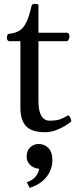

<svg xmlns="http://www.w3.org/2000/svg" viewBox="-20 -650 385 965"><path d="M207 14.6Q163.1 14.6 135.7 1.7Q108.4 -11.2 95.5 -38.6Q82.5 -65.9 82.5 -108.9V-442.9H26.4Q20.5 -443.4 17.6 -448.5Q14.6 -453.6 14.6 -459.5Q14.6 -480.5 28.3 -480.5Q59.6 -483.9 79.6 -497.3Q99.6 -510.7 113.3 -540Q127 -569.3 138.2 -619.1Q139.6 -626.5 145 -628.4Q150.4 -630.4 159.2 -630.4Q168.9 -630.4 171.1 -627.9Q173.3 -625.5 173.3 -618.7V-485.4H317.4Q323.2 -484.9 326.2 -479.7Q329.1 -474.6 329.1 -468.8Q329.1 -458.5 325 -450.7Q320.8 -442.9 315.4 -442.9H173.3V-144.5Q173.3 -103 181.6 -81.3Q189.9 -59.6 202.6 -51.5Q215.3 -43.5 227.5 -43.5Q261.2 -43.5 281 -50Q300.8 -56.6 318.8 -68.8Q323.7 -72.3 328.9 -65.4Q334 -58.6 336.9 -49.8Q339.8 -41 336.4 -38.1Q326.2 -29.3 305.7 -16.8Q285.2 -4.4 259.3 5.1Q233.4 14.6 207 14.6ZM173.8 73.7Q204.1 73.7 223.6 94.2Q243.2 114.7 243.2 154.8Q243.2 183.6 231.2 210.7Q219.2 237.8 194.1 259.5Q168.9 281.2 129.4 294.4L114.7 266.1Q143.6 256.3 159.9 236.6Q176.3 216.8 179.7 182.6L187.5 198.2Q154.3 199.7 134 181.4Q113.8 163.1 113.8 137.7Q113.8 107.4 131.8 90.6Q149.9 73.7 173.8 73.7Z"/></svg>

Font: Gelasio
Style: Regular
Weight: 400
Designer: Eben Sorkin
Foundry: Eben Sorkin
Version: Version 1.008